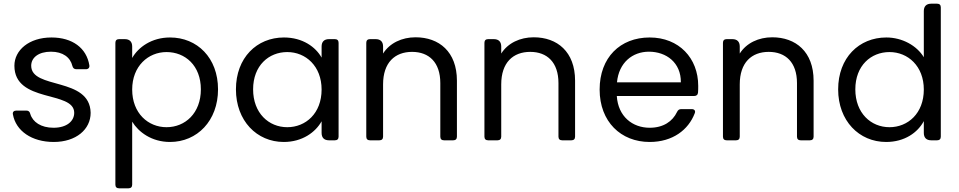

<svg xmlns="http://www.w3.org/2000/svg" viewBox="-20 -760 5193 1040"><path d="M271 9C392 9 471 -59 471 -149C467 -345 149 -274 149 -404C149 -448 189 -480 256 -480C321 -480 361 -449 372 -403C375 -391 382 -385 394 -385H445C458 -385 466 -393 464 -406C449 -500 372 -557 259 -557C137 -557 58 -488 58 -404C58 -200 382 -271 382 -149C382 -104 342 -68 270 -68C202 -68 157 -99 144 -143C141 -155 135 -161 123 -161H68C55 -161 47 -153 50 -140C66 -51 152 9 271 9Z M901 -557C801 -557 729 -504 696 -446V-508C696 -534 682 -548 656 -548H625C612 -548 605 -541 605 -528V240C605 253 612 260 625 260H676C689 260 696 253 696 240V-101C730 -45 801 9 901 9C1048 9 1161 -106 1161 -276C1161 -447 1048 -557 901 -557ZM882 -478C983 -478 1068 -405 1068 -276C1068 -147 983 -71 882 -71C783 -71 696 -146 696 -275C696 -402 783 -478 882 -478Z M1518 -557C1371 -557 1258 -447 1258 -276C1258 -106 1371 9 1517 9C1618 9 1689 -44 1722 -103V-40C1722 -14 1736 0 1762 0H1794C1807 0 1814 -7 1814 -20V-528C1814 -541 1807 -548 1794 -548H1762C1736 -548 1722 -534 1722 -508V-448C1690 -505 1620 -557 1518 -557ZM1536 -478C1636 -478 1722 -402 1722 -275C1722 -146 1636 -71 1536 -71C1436 -71 1351 -147 1351 -276C1351 -405 1436 -478 1536 -478Z M1964 -528V-20C1964 -7 1971 0 1984 0H2035C2048 0 2055 -7 2055 -20V-303C2055 -421 2119 -479 2212 -479C2304 -479 2365 -422 2365 -310V-20C2365 -7 2372 0 2385 0H2435C2448 0 2455 -7 2455 -20V-323C2455 -480 2358 -558 2231 -558C2157 -558 2091 -527 2055 -470V-508C2055 -534 2041 -548 2015 -548H1984C1971 -548 1964 -541 1964 -528Z M2604 -528V-20C2604 -7 2611 0 2624 0H2675C2688 0 2695 -7 2695 -20V-303C2695 -421 2759 -479 2852 -479C2944 -479 3005 -422 3005 -310V-20C3005 -7 3012 0 3025 0H3075C3088 0 3095 -7 3095 -20V-323C3095 -480 2998 -558 2871 -558C2797 -558 2731 -527 2695 -470V-508C2695 -534 2681 -548 2655 -548H2624C2611 -548 2604 -541 2604 -528Z M3668 -314H3322C3332 -421 3406 -480 3495 -480C3589 -480 3669 -421 3668 -314ZM3228 -275C3228 -101 3343 9 3499 9C3624 9 3709 -57 3743 -146C3749 -160 3741 -169 3727 -169H3670C3659 -169 3652 -164 3647 -153C3623 -103 3574 -68 3499 -68C3406 -68 3328 -129 3321 -240H3740C3752 -240 3760 -246 3761 -259C3762 -271 3762 -282 3762 -295C3762 -445 3658 -557 3499 -557C3339 -557 3228 -448 3228 -275Z M3896 -528V-20C3896 -7 3903 0 3916 0H3967C3980 0 3987 -7 3987 -20V-303C3987 -421 4051 -479 4144 -479C4236 -479 4297 -422 4297 -310V-20C4297 -7 4304 0 4317 0H4367C4380 0 4387 -7 4387 -20V-323C4387 -480 4290 -558 4163 -558C4089 -558 4023 -527 3987 -470V-508C3987 -534 3973 -548 3947 -548H3916C3903 -548 3896 -541 3896 -528Z M4781 -557C4633 -557 4520 -447 4520 -276C4520 -106 4633 9 4780 9C4880 9 4951 -42 4984 -104V-40C4984 -14 4998 0 5024 0H5056C5069 0 5076 -7 5076 -20V-720C5076 -733 5069 -740 5056 -740H5024C4998 -740 4984 -726 4984 -700V-450C4946 -513 4867 -557 4781 -557ZM4798 -478C4898 -478 4984 -402 4984 -275C4984 -146 4898 -71 4798 -71C4698 -71 4613 -147 4613 -276C4613 -405 4698 -478 4798 -478Z"/></svg>

Font: Arvore Sans
Style: Regular
Weight: 400
Designer: Jonny Pinhorn (Latin) Dan Schunck (customization for Arvore)
Version: Version 1.000;Glyphs 3.3 (3305)